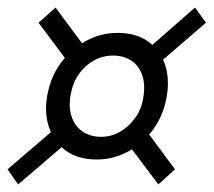

<svg xmlns="http://www.w3.org/2000/svg" viewBox="-23 -488 565 508"><path d="M233 -66Q183 -66 150.5 -90Q118 -114 105.5 -155Q93 -196 104 -245Q114 -291 141.5 -326Q169 -361 207 -381Q245 -401 288 -401Q338 -401 370.5 -377Q403 -353 415 -312.5Q427 -272 416 -222Q406 -176 379 -141Q352 -106 314 -86Q276 -66 233 -66ZM25 0 -3 -40 138 -161 165 -120ZM396 0 305 -121 351 -160 440 -40ZM245 -126Q271 -126 294 -139Q317 -152 334 -175Q351 -198 356 -229Q362 -263 353.5 -288.5Q345 -314 324.5 -327.5Q304 -341 276 -341Q249 -341 225.5 -328Q202 -315 186 -292.5Q170 -270 164 -238Q158 -205 166.5 -179.5Q175 -154 195.5 -140Q216 -126 245 -126ZM170 -306 79 -428 124 -468 213 -348ZM385 -310 358 -350 493 -468 522 -428Z"/></svg>

Font: Ysabeau Office Medium
Style: Italic
Weight: 500
Italic angle: -12°
Designer: Christian Thalmann (Catharsis Fonts)
Version: Version 2.001;gftools[0.9.30]; featfreeze: tnum,lnum,ss02